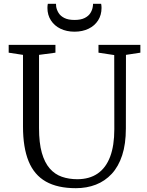

<svg xmlns="http://www.w3.org/2000/svg" viewBox="-20 -978 772 1006"><path d="M377.5 8Q281.5 8 220.2 -26.8Q159 -61.5 129.8 -133.2Q100.5 -205 100.5 -315.5V-690.5L25.5 -702V-743H270.5V-702L184.5 -690.5V-307Q184.5 -229 199.2 -177.2Q214 -125.5 240.8 -95Q267.5 -64.5 304.2 -51.8Q341 -39 385 -39Q448.5 -39 491.8 -68.8Q535 -98.5 557 -156.8Q579 -215 579 -301L578.5 -689.5L496 -702V-743H715.5V-702L640 -690.5L639.5 -305Q639.5 -223.5 620.2 -164.5Q601 -105.5 565.5 -67.2Q530 -29 482.2 -10.5Q434.5 8 377.5 8ZM370.5 -812Q329 -812 297 -827.5Q265 -843 246.8 -871.2Q228.5 -899.5 228.5 -936.5Q228.5 -942 229 -947.5Q229.5 -953 230.5 -958H273.5Q273.5 -955.5 273.8 -951.2Q274 -947 274.5 -942Q277.5 -925.5 287.2 -909.8Q297 -894 317.2 -883.8Q337.5 -873.5 370.5 -873.5Q403.5 -873.5 423.8 -883.8Q444 -894 453.8 -909.8Q463.5 -925.5 466 -942Q467 -947 467.2 -951.2Q467.5 -955.5 467.5 -958H510Q511 -953 511.5 -947.5Q512 -942 512 -936.5Q512 -899.5 494 -871.2Q476 -843 444 -827.5Q412 -812 370.5 -812Z"/></svg>

Font: Merriweather 28pt Light
Style: Regular
Weight: 300
Version: Version 2.100